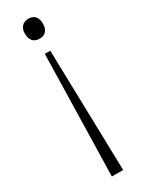

<svg xmlns="http://www.w3.org/2000/svg" viewBox="-217 -851 668 882"><g transform="rotate(-30 117.5 -410.0)"><path d="M131.8 -642.1 147.9 0H87.9L103 -642.1ZM165 -767.1Q165 -742.2 152.8 -728Q140.6 -713.9 118.2 -713.9Q94.7 -713.9 82.3 -728Q69.8 -742.2 69.8 -767.1Q69.8 -791.5 82.5 -805.7Q95.2 -819.8 118.2 -819.8Q140.6 -819.8 152.8 -805.7Q165 -791.5 165 -767.1Z"/></g></svg>

Font: Sinkin Sans 200 X Light
Style: Regular
Weight: 200
Designer: Keith Bates
Foundry: K-Type
Version: Sinkin Sans (version 1.0)  by Keith Bates   •   © 2014   www